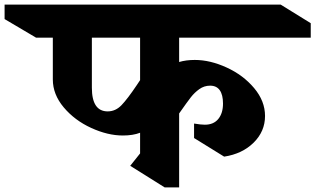

<svg xmlns="http://www.w3.org/2000/svg" viewBox="-146 -806 1373 836"><path d="M634 -536Q664 -545 702 -545Q769 -545 841 -512Q913 -479 960.5 -422.5Q1008 -366 1008 -301Q1008 -234 958.5 -185Q909 -136 830 -124L699 -205V-268Q729 -263 746 -263Q784 -263 804.5 -288Q825 -313 825 -355Q825 -393 811 -413Q797 -433 769 -433Q743 -433 722 -418Q701 -403 685 -382.5Q669 -362 634 -312V10H571L421 -84L464 -138V-228Q433 -216 389 -216Q323 -216 251 -249Q179 -282 131.5 -338.5Q84 -395 84 -460V-642H11L-126 -723V-786H1076L1207 -705V-642H634ZM450 -436Q454 -443 464 -457V-642H254V-424Q254 -321 323 -321Q357 -321 383 -348Q409 -375 450 -436Z"/></svg>

Font: Inknut Antiqua
Style: Bold
Weight: 700
Designer: Claus Eggers Sørensen
Foundry: Claus Eggers Sørensen
Version: Version 1.003; ttfautohint (v1.8.2) -l 8 -r 50 -G 200 -x 14 